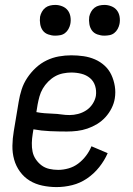

<svg xmlns="http://www.w3.org/2000/svg" viewBox="-20 -753 540 781"><path d="M210 8Q181 8 152.5 2Q124 -4 101 -18Q78 -32 61.5 -54.5Q45 -77 37.5 -104Q30 -131 30.5 -160.5Q31 -190 36 -219L56 -339Q60 -364 68 -389Q76 -414 91 -436.5Q106 -459 126 -477.5Q146 -496 170 -507.5Q194 -519 219.5 -523.5Q245 -528 270 -528Q295 -528 319.5 -524.5Q344 -521 366 -511.5Q388 -502 405.5 -486Q423 -470 433 -448.5Q443 -427 447 -402.5Q451 -378 447 -353Q444 -333 434 -313Q424 -293 409 -276.5Q394 -260 375 -248.5Q356 -237 335.5 -230Q315 -223 294 -220.5Q273 -218 252 -218Q218 -218 183 -219.5Q148 -221 116 -227L113 -208Q110 -190 109.5 -171.5Q109 -153 112.5 -136Q116 -119 126 -104.5Q136 -90 149.5 -80Q163 -70 180.5 -66Q198 -62 217 -62Q237 -62 258.5 -68Q280 -74 298 -87.5Q316 -101 330 -119.5Q344 -138 352 -158L418 -130Q405 -100 383.5 -73Q362 -46 334 -27Q306 -8 274 0Q242 8 210 8ZM263 -285Q280 -285 297.5 -289.5Q315 -294 330.5 -304Q346 -314 356.5 -330Q367 -346 370 -363Q373 -384 367 -403.5Q361 -423 346 -435.5Q331 -448 311 -453Q291 -458 270 -458Q254 -458 236.5 -454.5Q219 -451 204 -442.5Q189 -434 176 -421Q163 -408 154 -392.5Q145 -377 140.5 -360.5Q136 -344 133 -328L128 -297Q143 -294 160.5 -292.5Q178 -291 195.5 -290.5Q213 -290 229.5 -287.5Q246 -285 263 -285ZM404 -608Q390 -608 376 -613Q362 -618 354 -629Q346 -640 343.5 -655Q341 -670 343 -685Q345 -695 350.5 -705Q356 -715 364.5 -721.5Q373 -728 383.5 -730.5Q394 -733 405 -733Q419 -733 433 -727.5Q447 -722 455.5 -711Q464 -700 466.5 -685Q469 -670 466 -655Q464 -645 458.5 -635Q453 -625 444.5 -618.5Q436 -612 425.5 -610Q415 -608 404 -608ZM204 -608Q190 -608 176 -613Q162 -618 154 -629Q146 -640 143.5 -655Q141 -670 143 -685Q145 -695 150.5 -705Q156 -715 164.5 -721.5Q173 -728 183.5 -730.5Q194 -733 205 -733Q219 -733 233 -727.5Q247 -722 255.5 -711Q264 -700 266.5 -685Q269 -670 266 -655Q264 -645 258.5 -635Q253 -625 244.5 -618.5Q236 -612 225.5 -610Q215 -608 204 -608Z"/></svg>

Font: Iosevka Custom
Style: Italic
Weight: 400
Italic angle: -9°
Monospace: yes
Designer: Belleve Invis
Foundry: Belleve Invis
Version: Version 30.3.3; ttfautohint (v1.8.3)